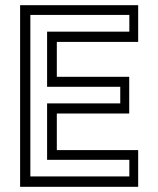

<svg xmlns="http://www.w3.org/2000/svg" viewBox="-20 -720 610 740"><path d="M57.5 0V-700H512.5V-558.5H199V-424H478V-282.5H199V-141.5H512.5V0ZM97 -40H478.5V-104H161.5V-321.5H443.5V-385.5H161.5V-598H478.5V-662.5H97Z"/></svg>

Font: Tourney
Style: Regular
Weight: 400
Designer: Tyler Finck
Foundry: Etcetera Type Co
Version: Version 1.015